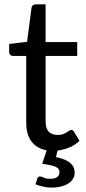

<svg xmlns="http://www.w3.org/2000/svg" viewBox="-20 -691 398 890"><path d="M348.6 -38.1Q329.1 -19.5 302.7 -7.8Q276.4 2.9 247.1 6.8Q245.1 16.6 239.3 37.1Q285.2 46.9 305.7 64.5Q326.2 82 326.2 109.4Q326.2 125 318.4 137.7Q310.5 151.4 295.9 160.2Q282.2 168.9 261.7 173.8Q242.2 178.7 217.8 178.7Q197.3 178.7 178.7 173.8Q160.2 169.9 144.5 163.1Q147.5 154.3 153.3 135.7Q156.2 127 165 127Q168 127 171.9 127.9Q175.8 129.9 181.6 131.8Q187.5 134.8 195.3 136.7Q203.1 137.7 213.9 137.7Q234.4 137.7 245.1 129.9Q255.9 121.1 255.9 108.4Q255.9 88.9 235.4 81.1Q213.9 73.2 175.8 68.4Q182.6 47.9 196.3 5.9Q150.4 -2.9 126 -35.2Q101.6 -67.4 101.6 -122.1Q101.6 -225.6 101.6 -431.6Q86.9 -431.6 41 -431.6Q33.2 -431.6 27.3 -436.5Q22.5 -441.4 22.5 -451.2Q22.5 -462.9 22.5 -487.3Q43 -489.3 105.5 -497.1Q110.4 -537.1 126 -654.3Q127 -661.1 131.8 -666Q137.7 -670.9 146.5 -670.9Q161.1 -670.9 191.4 -670.9Q191.4 -627 191.4 -496.1Q227.5 -496.1 337.9 -496.1Q337.9 -480.5 337.9 -431.6Q300.8 -431.6 191.4 -431.6Q191.4 -356.4 191.4 -127.9Q191.4 -95.7 206.1 -80.1Q221.7 -65.4 246.1 -65.4Q260.7 -65.4 270.5 -68.4Q281.2 -72.3 288.1 -77.1Q295.9 -81.1 300.8 -85Q306.6 -88.9 310.5 -88.9Q317.4 -88.9 323.2 -80.1Q332 -66.4 348.6 -38.1Q348.6 -38.1 348.6 -38.1Z"/></svg>

Font: Lato
Style: Regular
Weight: 400
Designer: Lukasz Dziedzic with Adam Twardoch and Botio Nikoltchev
Version: Version 2.015; 2015-08-06; http://www.latofonts.com/